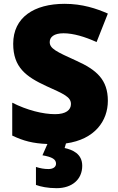

<svg xmlns="http://www.w3.org/2000/svg" viewBox="-20 -837 617 1004"><path d="M410 30C410 -34 358 -54 318 -63L325 -87C477 -108 544 -206 544 -310C544 -421 484 -472 380 -519C274 -567 240 -583 240 -617C240 -643 262 -663 312 -663C363 -663 424 -645 485 -617L544 -766C485 -792 411 -817 318 -817C158 -817 49 -746 49 -608C49 -485 116 -436 222 -387C315 -345 351 -330 351 -293C351 -262 325 -240 268 -240C204 -240 121 -261 44 -300V-128C103 -100 152 -87 228 -84L202 -25C253 -16 273 -4 273 19C273 36 258 47 233 47C211 47 190 43 168 36V130C192 139 230 147 276 147C357 147 410 101 410 30Z"/></svg>

Font: Noto Sans Telugu UI Black
Style: Regular
Weight: 900
Designer: Jelle Bosma - Monotype Design Team
Foundry: Monotype Imaging Inc.
Version: Version 2.005